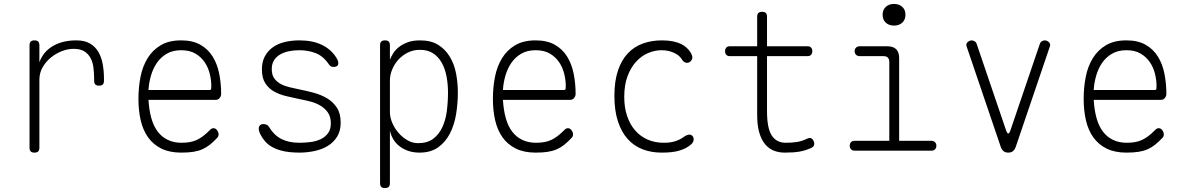

<svg xmlns="http://www.w3.org/2000/svg" viewBox="-20 -765 6040 975"><path d="M155 10Q142 10 136 4Q130 -2 130 -15V-535Q130 -548 136 -554Q142 -560 155 -560Q168 -560 174 -554Q180 -548 180 -535V-449Q200 -503 249 -531.5Q298 -560 368 -560Q410 -560 437 -544Q464 -528 479.5 -501.5Q495 -475 501.5 -439.5Q508 -404 508 -365V-355Q508 -342 502 -336Q496 -330 483 -330Q470 -330 464 -336Q458 -342 458 -355V-365Q458 -394 454.5 -421.5Q451 -449 440 -470Q429 -491 408.5 -504Q388 -517 354 -517Q324 -517 293.5 -505Q263 -493 237.5 -472Q212 -451 196 -422.5Q180 -394 180 -360V-15Q180 -2 174 4Q168 10 155 10Z M1064 -114Q1075 -114 1082.5 -103.5Q1090 -93 1090 -82Q1090 -77 1088 -72.5Q1086 -68 1082 -64Q1063 -44 1045.5 -30Q1028 -16 1007.5 -7Q987 2 961.5 6Q936 10 900 10Q841 10 799.5 -10.5Q758 -31 732 -67.5Q706 -104 694.5 -154Q683 -204 683 -263Q683 -321 693.5 -374.5Q704 -428 729.5 -469.5Q755 -511 796.5 -535.5Q838 -560 900 -560Q958 -560 997 -538Q1036 -516 1059.5 -478.5Q1083 -441 1093 -391.5Q1103 -342 1103 -288Q1103 -277 1095.5 -267.5Q1088 -258 1076 -258H734Q737 -206 748.5 -165Q760 -124 781 -96.5Q802 -69 832.5 -54.5Q863 -40 902 -40Q948 -40 978.5 -54Q1009 -68 1041 -100Q1046 -105 1051 -109.5Q1056 -114 1064 -114ZM734 -308H1045Q1050 -308 1051.5 -311.5Q1053 -315 1053 -329Q1053 -359 1045 -391Q1037 -423 1019 -449.5Q1001 -476 972 -493Q943 -510 900 -510Q857 -510 826.5 -492Q796 -474 776.5 -445.5Q757 -417 746.5 -380.5Q736 -344 734 -308Z M1500 10Q1476 10 1451 7.5Q1426 5 1402 -2Q1378 -9 1357 -21.5Q1336 -34 1320 -55Q1311 -66 1302.5 -82.5Q1294 -99 1294 -112Q1294 -122 1300 -128.5Q1306 -135 1318 -135Q1326 -135 1334 -131.5Q1342 -128 1347 -119Q1371 -79 1408.5 -59.5Q1446 -40 1500 -40Q1527 -40 1555.5 -43.5Q1584 -47 1607 -57.5Q1630 -68 1645 -87.5Q1660 -107 1660 -138Q1660 -173 1644.5 -194.5Q1629 -216 1605.5 -229.5Q1582 -243 1554 -250Q1526 -257 1500 -262Q1467 -269 1433 -277Q1399 -285 1371.5 -300.5Q1344 -316 1327 -342.5Q1310 -369 1310 -413Q1310 -452 1325.5 -480Q1341 -508 1367 -526Q1393 -544 1427.5 -552Q1462 -560 1500 -560Q1568 -560 1615 -537Q1662 -514 1688 -472Q1693 -464 1695.5 -457.5Q1698 -451 1698 -445Q1698 -434 1691.5 -429.5Q1685 -425 1675 -425Q1667 -425 1661.5 -427.5Q1656 -430 1651 -437Q1622 -480 1583.5 -495Q1545 -510 1500 -510Q1471 -510 1445.5 -504.5Q1420 -499 1401 -487.5Q1382 -476 1371 -458Q1360 -440 1360 -414Q1360 -384 1373.5 -366Q1387 -348 1407.5 -337.5Q1428 -327 1453 -321.5Q1478 -316 1500 -311Q1536 -304 1573 -294Q1610 -284 1640.5 -266Q1671 -248 1690.5 -218.5Q1710 -189 1710 -142Q1710 -100 1692 -71Q1674 -42 1644.5 -24Q1615 -6 1577 2Q1539 10 1500 10Z M1935 -560Q1948 -560 1954 -554Q1960 -548 1960 -535V-462Q1966 -477 1976.5 -494Q1987 -511 2005 -525.5Q2023 -540 2049.5 -550Q2076 -560 2113 -560Q2169 -560 2205.5 -537Q2242 -514 2264.5 -476.5Q2287 -439 2296 -391.5Q2305 -344 2305 -295Q2305 -239 2296 -184.5Q2287 -130 2264.5 -86.5Q2242 -43 2204.5 -16.5Q2167 10 2110 10Q2055 10 2014 -18.5Q1973 -47 1960 -101V165Q1960 178 1954 184Q1948 190 1935 190Q1922 190 1916 184Q1910 178 1910 165V-535Q1910 -548 1916 -554Q1922 -560 1935 -560ZM2112 -512Q2079 -512 2051 -498Q2023 -484 2003 -462Q1983 -440 1971.5 -412Q1960 -384 1960 -356V-195Q1960 -169 1972 -141Q1984 -113 2004 -90Q2024 -67 2049.5 -52.5Q2075 -38 2103 -38Q2150 -38 2179.5 -60Q2209 -82 2226 -118.5Q2243 -155 2249 -201Q2255 -247 2255 -295Q2255 -336 2248 -374.5Q2241 -413 2224.5 -444Q2208 -475 2180.5 -493.5Q2153 -512 2112 -512Z M2864 -114Q2875 -114 2882.5 -103.5Q2890 -93 2890 -82Q2890 -77 2888 -72.5Q2886 -68 2882 -64Q2863 -44 2845.5 -30Q2828 -16 2807.5 -7Q2787 2 2761.5 6Q2736 10 2700 10Q2641 10 2599.5 -10.5Q2558 -31 2532 -67.5Q2506 -104 2494.5 -154Q2483 -204 2483 -263Q2483 -321 2493.5 -374.5Q2504 -428 2529.5 -469.5Q2555 -511 2596.5 -535.5Q2638 -560 2700 -560Q2758 -560 2797 -538Q2836 -516 2859.5 -478.5Q2883 -441 2893 -391.5Q2903 -342 2903 -288Q2903 -277 2895.5 -267.5Q2888 -258 2876 -258H2534Q2537 -206 2548.5 -165Q2560 -124 2581 -96.5Q2602 -69 2632.5 -54.5Q2663 -40 2702 -40Q2748 -40 2778.5 -54Q2809 -68 2841 -100Q2846 -105 2851 -109.5Q2856 -114 2864 -114ZM2534 -308H2845Q2850 -308 2851.5 -311.5Q2853 -315 2853 -329Q2853 -359 2845 -391Q2837 -423 2819 -449.5Q2801 -476 2772 -493Q2743 -510 2700 -510Q2657 -510 2626.5 -492Q2596 -474 2576.5 -445.5Q2557 -417 2546.5 -380.5Q2536 -344 2534 -308Z M3100 -278Q3100 -353 3118 -406.5Q3136 -460 3168 -494Q3200 -528 3244.5 -544Q3289 -560 3341 -560Q3373 -560 3397.5 -555Q3422 -550 3439 -541.5Q3456 -533 3467.5 -522Q3479 -511 3486 -500Q3500 -477 3494.5 -465Q3489 -453 3479 -448Q3469 -444 3459 -448Q3449 -452 3441 -466Q3429 -485 3401 -497.5Q3373 -510 3339 -510Q3305 -510 3271 -495.5Q3237 -481 3210 -451.5Q3183 -422 3166.5 -377.5Q3150 -333 3150 -273Q3150 -219 3164.5 -176Q3179 -133 3205 -103Q3231 -73 3268 -56.5Q3305 -40 3351 -40Q3386 -40 3411 -48.5Q3436 -57 3454 -71Q3465 -79 3476.5 -81Q3488 -83 3496 -75Q3500 -71 3501.5 -65.5Q3503 -60 3502.5 -54.5Q3502 -49 3499 -43.5Q3496 -38 3491 -33Q3479 -22 3464 -14Q3449 -6 3431 -0.5Q3413 5 3390.5 7.5Q3368 10 3339 10Q3287 10 3243 -7Q3199 -24 3167.5 -59Q3136 -94 3118 -148.5Q3100 -203 3100 -278Z M4082 -530Q4093 -530 4099 -523Q4105 -516 4105 -505Q4105 -494 4099 -487Q4093 -480 4082 -480H3875V-200Q3875 -114 3899 -77Q3923 -40 3970 -40Q4002 -40 4027 -44Q4052 -48 4077 -60Q4089 -66 4097.5 -63.5Q4106 -61 4111 -50Q4117 -38 4114 -28.5Q4111 -19 4100 -14Q4069 0 4039.5 5Q4010 10 3965 10Q3935 10 3909.5 0Q3884 -10 3865 -33Q3846 -56 3835.5 -92.5Q3825 -129 3825 -182V-480H3685Q3674 -480 3668 -487Q3662 -494 3662 -505Q3662 -516 3668 -523Q3674 -530 3685 -530H3825V-680Q3825 -693 3831 -699Q3837 -705 3850 -705Q3863 -705 3869 -699Q3875 -693 3875 -680V-530Z M4710 -50Q4721 -50 4728 -43Q4735 -36 4735 -25Q4735 -14 4728.5 -7Q4722 0 4711 0H4319Q4308 0 4301.5 -7Q4295 -14 4295 -25Q4295 -36 4301.5 -43Q4308 -50 4319 -50H4496V-450Q4496 -465 4488.5 -472.5Q4481 -480 4466 -480H4345Q4334 -480 4327 -487Q4320 -494 4320 -505Q4320 -516 4327 -523Q4334 -530 4345 -530H4486Q4516 -530 4531 -515Q4546 -500 4546 -470V-50ZM4520 -635Q4494 -635 4478 -650Q4462 -665 4462 -690Q4462 -715 4478 -730Q4494 -745 4520 -745Q4546 -745 4562 -730Q4578 -715 4578 -690Q4578 -665 4562 -650Q4546 -635 4520 -635Z M5062 -19 4888 -531Q4886 -537 4888 -542.5Q4890 -548 4894 -551.5Q4898 -555 4903.5 -557.5Q4909 -560 4914 -560Q4921 -560 4929 -555.5Q4937 -551 4940 -541L5090 -100Q5095 -87 5100 -87Q5105 -87 5110 -100L5260 -541Q5263 -551 5271 -555.5Q5279 -560 5286 -560Q5291 -560 5296.5 -557.5Q5302 -555 5306 -551.5Q5310 -548 5312 -542.5Q5314 -537 5312 -531L5138 -19Q5133 -5 5124 2.5Q5115 10 5100 10Q5085 10 5076 2.5Q5067 -5 5062 -19Z M5864 -114Q5875 -114 5882.5 -103.5Q5890 -93 5890 -82Q5890 -77 5888 -72.5Q5886 -68 5882 -64Q5863 -44 5845.5 -30Q5828 -16 5807.5 -7Q5787 2 5761.5 6Q5736 10 5700 10Q5641 10 5599.5 -10.5Q5558 -31 5532 -67.5Q5506 -104 5494.5 -154Q5483 -204 5483 -263Q5483 -321 5493.5 -374.5Q5504 -428 5529.5 -469.5Q5555 -511 5596.5 -535.5Q5638 -560 5700 -560Q5758 -560 5797 -538Q5836 -516 5859.5 -478.5Q5883 -441 5893 -391.5Q5903 -342 5903 -288Q5903 -277 5895.5 -267.5Q5888 -258 5876 -258H5534Q5537 -206 5548.5 -165Q5560 -124 5581 -96.5Q5602 -69 5632.5 -54.5Q5663 -40 5702 -40Q5748 -40 5778.5 -54Q5809 -68 5841 -100Q5846 -105 5851 -109.5Q5856 -114 5864 -114ZM5534 -308H5845Q5850 -308 5851.5 -311.5Q5853 -315 5853 -329Q5853 -359 5845 -391Q5837 -423 5819 -449.5Q5801 -476 5772 -493Q5743 -510 5700 -510Q5657 -510 5626.5 -492Q5596 -474 5576.5 -445.5Q5557 -417 5546.5 -380.5Q5536 -344 5534 -308Z"/></svg>

Font: Maple Mono NL Thin
Style: Regular
Weight: 250
Monospace: yes
Designer: subframe7536
Version: Version 7.000